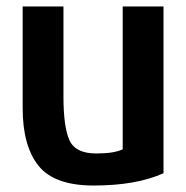

<svg xmlns="http://www.w3.org/2000/svg" viewBox="-20 -556 575 593"><path d="M485 -21Q401 17 269 17Q148 17 99 -44Q50 -105 50 -222V-536H176V-257Q176 -164 194.5 -123Q213 -82 277 -82Q333 -82 359 -95V-536H485Z"/></svg>

Font: Repo
Style: DemiBold
Weight: 600
Designer: Stefan Peev
Foundry: Context Ltd
Version: Version 001.000